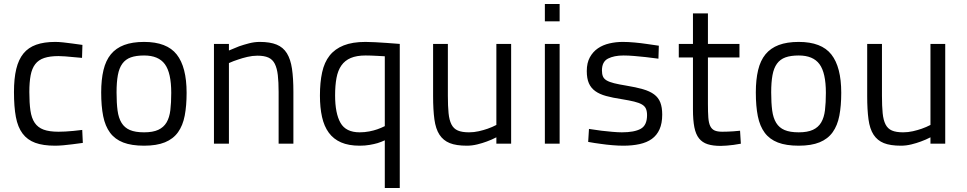

<svg xmlns="http://www.w3.org/2000/svg" viewBox="-20 -720 4844 962"><path d="M257 -510Q274 -510 297.5 -507.5Q321 -505 342 -502Q367 -498 393 -495L391 -430Q368 -432 346 -434Q327 -436 307 -437.5Q287 -439 273 -439Q230 -439 201.5 -429.5Q173 -420 156.5 -398.5Q140 -377 133.5 -342.5Q127 -308 127 -259Q127 -204 132.5 -166Q138 -128 154 -104.5Q170 -81 198.5 -70.5Q227 -60 273 -60Q287 -60 307.5 -61Q328 -62 347 -64Q369 -66 392 -69L395 -4Q368 0 342 3Q320 6 296.5 8Q273 10 256 10Q196 10 156.5 -4.5Q117 -19 93 -51Q69 -83 59.5 -134Q50 -185 50 -259Q50 -327 61.5 -374.5Q73 -422 97.5 -452Q122 -482 161.5 -496Q201 -510 257 -510Z M702 -510Q816 -510 865.5 -447Q915 -384 915 -255Q915 -190 905.5 -140.5Q896 -91 872 -57.5Q848 -24 806.5 -7Q765 10 702 10Q639 10 597.5 -6Q556 -22 531.5 -55Q507 -88 497 -138Q487 -188 487 -257Q487 -321 498.5 -369Q510 -417 535.5 -448Q561 -479 602 -494.5Q643 -510 702 -510ZM702 -57Q746 -57 773 -69.5Q800 -82 814.5 -106.5Q829 -131 833.5 -168Q838 -205 838 -255Q838 -355 806 -398.5Q774 -442 702 -442Q662 -442 635.5 -432.5Q609 -423 593 -401Q577 -379 570.5 -343.5Q564 -308 564 -257Q564 -204 569 -166.5Q574 -129 589 -104.5Q604 -80 631 -68.5Q658 -57 702 -57Z M1052 0V-500H1127V-467Q1152 -478 1178 -488Q1201 -496 1228 -503Q1255 -510 1282 -510Q1333 -510 1366 -496.5Q1399 -483 1417.5 -453Q1436 -423 1443 -375.5Q1450 -328 1450 -260V0H1376V-259Q1376 -309 1372 -343.5Q1368 -378 1357 -400Q1346 -422 1325 -431.5Q1304 -441 1270 -441Q1245 -441 1219.5 -435Q1194 -429 1174 -422Q1149 -414 1127 -404V0Z M1782 10Q1727 10 1689 -6.5Q1651 -23 1627.5 -55Q1604 -87 1593.5 -134Q1583 -181 1583 -241Q1583 -307 1594 -357.5Q1605 -408 1631.5 -441.5Q1658 -475 1702 -492.5Q1746 -510 1811 -510Q1831 -510 1859.5 -508.5Q1888 -507 1916 -505Q1948 -502 1983 -500V222H1908V-17Q1891 -9 1872 -3Q1855 2 1832 6Q1809 10 1782 10ZM1812 -442Q1767 -442 1737.5 -429.5Q1708 -417 1690.5 -392Q1673 -367 1666 -329.5Q1659 -292 1659 -242Q1659 -152 1686 -104.5Q1713 -57 1782 -57Q1807 -57 1830 -61.5Q1853 -66 1870 -72Q1890 -79 1908 -88V-438Q1890 -439 1872 -440Q1857 -441 1840 -441.5Q1823 -442 1812 -442Z M2541 -500V0H2467V-32Q2444 -20 2419 -11Q2398 -3 2371.5 3.5Q2345 10 2319 10Q2266 10 2233.5 -3Q2201 -16 2182 -45Q2163 -74 2156.5 -122Q2150 -170 2150 -239V-500H2224V-240Q2224 -188 2227.5 -153Q2231 -118 2242 -96.5Q2253 -75 2274 -66Q2295 -57 2330 -57Q2355 -57 2379 -62.5Q2403 -68 2423 -75Q2446 -83 2467 -94V-500Z M2710 -500H2784V0H2710ZM2710 -700H2784V-613H2710Z M3279 -426Q3247 -430 3215 -434Q3188 -437 3158 -439.5Q3128 -442 3104 -442Q3057 -442 3026.5 -426.5Q2996 -411 2996 -367Q2996 -349 3001 -337Q3006 -325 3019.5 -317Q3033 -309 3057 -303Q3081 -297 3118 -291Q3167 -283 3201.5 -273Q3236 -263 3257.5 -247Q3279 -231 3288.5 -206.5Q3298 -182 3298 -146Q3298 -102 3284.5 -72Q3271 -42 3246 -24Q3221 -6 3184.5 2Q3148 10 3103 10Q3079 10 3048.5 7.5Q3018 5 2991 1Q2959 -3 2927 -9L2931 -74Q2963 -69 2994 -65Q3020 -62 3048 -59.5Q3076 -57 3096 -57Q3158 -57 3190 -74.5Q3222 -92 3222 -143Q3222 -162 3216.5 -175Q3211 -188 3196.5 -196.5Q3182 -205 3157.5 -211Q3133 -217 3096 -223Q3050 -230 3017 -239Q2984 -248 2962.5 -263.5Q2941 -279 2930.5 -303Q2920 -327 2920 -364Q2920 -405 2935.5 -433Q2951 -461 2976 -478Q3001 -495 3033.5 -502.5Q3066 -510 3100 -510Q3128 -510 3160 -507Q3192 -504 3219 -500Q3251 -496 3281 -491Z M3527 -432V-199Q3527 -158 3529 -131Q3531 -104 3538.5 -88.5Q3546 -73 3560 -66.5Q3574 -60 3599 -60Q3610 -60 3625 -60.5Q3640 -61 3654 -62Q3671 -63 3688 -65L3692 0Q3673 3 3655 6Q3639 8 3621.5 9.5Q3604 11 3591 11Q3552 11 3525.5 2.5Q3499 -6 3482.5 -26.5Q3466 -47 3459 -82.5Q3452 -118 3452 -172V-432H3381V-500H3452V-653H3527V-500H3685V-432Z M3982 -510Q4096 -510 4145.5 -447Q4195 -384 4195 -255Q4195 -190 4185.5 -140.5Q4176 -91 4152 -57.5Q4128 -24 4086.5 -7Q4045 10 3982 10Q3919 10 3877.5 -6Q3836 -22 3811.5 -55Q3787 -88 3777 -138Q3767 -188 3767 -257Q3767 -321 3778.5 -369Q3790 -417 3815.5 -448Q3841 -479 3882 -494.5Q3923 -510 3982 -510ZM3982 -57Q4026 -57 4053 -69.5Q4080 -82 4094.5 -106.5Q4109 -131 4113.5 -168Q4118 -205 4118 -255Q4118 -355 4086 -398.5Q4054 -442 3982 -442Q3942 -442 3915.5 -432.5Q3889 -423 3873 -401Q3857 -379 3850.5 -343.5Q3844 -308 3844 -257Q3844 -204 3849 -166.5Q3854 -129 3869 -104.5Q3884 -80 3911 -68.5Q3938 -57 3982 -57Z M4716 -500V0H4642V-32Q4619 -20 4594 -11Q4573 -3 4546.5 3.5Q4520 10 4494 10Q4441 10 4408.5 -3Q4376 -16 4357 -45Q4338 -74 4331.5 -122Q4325 -170 4325 -239V-500H4399V-240Q4399 -188 4402.5 -153Q4406 -118 4417 -96.5Q4428 -75 4449 -66Q4470 -57 4505 -57Q4530 -57 4554 -62.5Q4578 -68 4598 -75Q4621 -83 4642 -94V-500Z"/></svg>

Font: TitilliumText22L 400 wt
Style: 400 wt
Weight: 400
Designer: Campivisivi
Foundry: Campivisivi
Version: 1.000